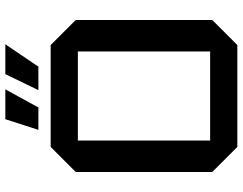

<svg xmlns="http://www.w3.org/2000/svg" viewBox="-115 -795 910 720"><g transform="rotate(-90 340.0 -435.0)"><path d="M55 -94V-606L149 -700H531L625 -606V-94L531 0H149ZM173 -598V-102H507V-598ZM213 -746 253 -870H365L297 -746ZM362 -746 422 -870H534L450 -746Z"/></g></svg>

Font: Tektur Medium
Style: Regular
Weight: 500
Designer: Adam Jagosz
Foundry: Adam Jagosz
Version: Version 1.005;gftools[0.9.30]